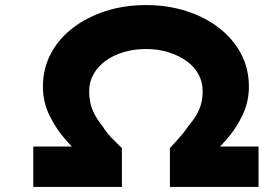

<svg xmlns="http://www.w3.org/2000/svg" viewBox="-20 -736 1038 756"><path d="M111 0V-159H357L313 -111Q277 -142 239 -185Q201 -228 175 -281Q149 -334 149 -395Q149 -465 179.5 -523.5Q210 -582 265.5 -625Q321 -668 395 -692Q469 -716 555 -716Q640 -716 713.5 -692.5Q787 -669 842.5 -626Q898 -583 929 -524.5Q960 -466 960 -395Q960 -334 934 -280.5Q908 -227 870 -184.5Q832 -142 796 -111L755 -159H998V0H649V-153Q664 -169 677 -183.5Q690 -198 701.5 -212Q713 -226 722 -240Q744 -266 756 -288Q768 -310 773 -332Q778 -354 778 -377Q778 -413 761.5 -443.5Q745 -474 714 -496Q683 -518 642.5 -530.5Q602 -543 555 -543Q507 -543 466 -530.5Q425 -518 395 -496Q365 -474 348 -443.5Q331 -413 331 -377Q331 -354 335.5 -332Q340 -310 351.5 -287.5Q363 -265 384 -239Q391 -227 399.5 -216Q408 -205 418 -194.5Q428 -184 438.5 -174Q449 -164 460 -153V0Z"/></svg>

Font: Lexend Zetta
Style: Bold
Weight: 700
Designer: Bonnie Shaver-Troup, Thomas Jockin
Foundry: Lexend
Version: Version 1.007